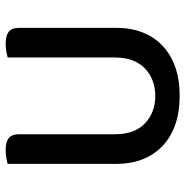

<svg xmlns="http://www.w3.org/2000/svg" viewBox="-8 -646 668 693"><g transform="rotate(-90 326.5 -300.0)"><path d="M572 -213Q572 -162 555.5 -120Q539 -78 507.5 -48Q476 -18 430.5 -2Q385 14 326 14Q268 14 222.5 -2Q177 -18 145.5 -48Q114 -78 97.5 -120Q81 -162 81 -213V-607Q88 -609 102 -611.5Q116 -614 131 -614Q160 -614 174 -603Q188 -592 188 -564V-219Q188 -148 227.5 -111Q267 -74 326 -74Q356 -74 381 -83.5Q406 -93 425 -111Q444 -129 454.5 -156Q465 -183 465 -219V-607Q472 -609 486 -611.5Q500 -614 515 -614Q544 -614 558 -603Q572 -592 572 -564V-213Z"/></g></svg>

Font: Baloo Da 2 Medium
Style: Regular
Weight: 500
Designer: Noopur Datye, Sulekha Rajkumar and Ek Type
Foundry: Ek Type
Version: Version 1.640;hotconv 1.0.111;makeotfexe 2.5.65597; ttfautoh